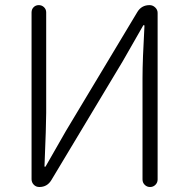

<svg xmlns="http://www.w3.org/2000/svg" viewBox="-20 -749 757 769"><path d="M137.7 0Q124 0 115.2 -9.3Q106.4 -18.6 106.4 -31.2V-699.2Q106.4 -711.9 114.7 -720.2Q123 -728.5 135.3 -728.5Q147.5 -728.5 156.2 -720.2Q165 -711.9 165 -699.2V-296.9Q165 -248 158.2 -83Q158.2 -81.1 160.2 -81.1Q162.1 -81.1 163.1 -83L244.1 -224.6L530.3 -701.2Q546.9 -728.5 579.1 -728.5Q591.8 -728.5 601.6 -719.2Q611.3 -710 611.3 -697.3V-30.3Q611.3 -17.6 602.5 -8.8Q593.8 0 581.1 0Q568.4 0 559.6 -8.8Q550.8 -17.6 550.8 -30.3V-436.5Q550.8 -507.8 558.6 -645.5Q558.6 -648.4 556.2 -648.4Q553.7 -648.4 552.7 -645.5L471.7 -503.9L185.5 -27.3Q168.9 0 137.7 0Z"/></svg>

Font: Gen Jyuu Gothic Light
Style: Regular
Weight: 200
Designer: [Source Han Sans]
Ryoko NISHIZUKA  (kana & ideographs); Paul D. Hunt (Latin, Greek & Cyrillic); Wenlong ZHANG  (bopomofo
Version: Version 1.002.20150607